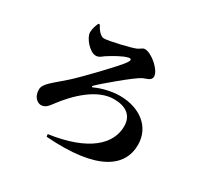

<svg xmlns="http://www.w3.org/2000/svg" viewBox="-171 -1003 1341 1283"><g transform="rotate(30 500.0 -361.5)"><path d="M322 35 325 54C731 84 881 -36 881 -204C881 -343 766 -428 614 -428C554 -428 480 -411 428 -386C421 -383 416 -388 422 -395C449 -424 638 -584 683 -605C707 -616 746 -620 746 -653C746 -701 656 -782 601 -782C587 -782 580 -772 556 -759C529 -745 364 -706 328 -706C302 -706 275 -739 258 -773H247C237 -752 227 -723 227 -696C227 -653 291 -579 337 -579C364 -579 380 -598 394 -607C437 -635 495 -668 532 -677C556 -683 562 -673 543 -646C514 -602 327 -408 268 -355C174 -271 122 -240 122 -193C122 -137 159 -110 185 -110C217 -110 235 -132 254 -158C340 -274 463 -389 590 -389C679 -389 739 -351 739 -265C739 -128 615 -6 322 35Z"/></g></svg>

Font: GenKiMin2 TW H
Style: Regular
Weight: 900
Version: Version 2.100;PS 2.1;hotconv 16.6.51;makeotf.lib2.5.65220 DE